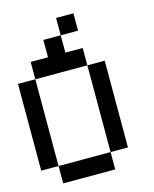

<svg xmlns="http://www.w3.org/2000/svg" viewBox="-143 -1094 952 1188"><g transform="rotate(-15 333.5 -500.0)"><path d="M111.1 -111.1H0V-666.7H111.1ZM333.3 -777.8H444.4V-666.7H111.1V-777.8H222.2V-888.9H333.3ZM444.4 -888.9H333.3V-1000H444.4ZM444.4 0H111.1V-111.1H444.4ZM555.6 -111.1H444.4V-666.7H555.6Z"/></g></svg>

Font: Pixeloid Sans
Style: Regular
Weight: 400
Designer: GGBotNet
Foundry: GGBotNet
Version: 0.5